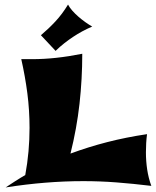

<svg xmlns="http://www.w3.org/2000/svg" viewBox="-20 -820 690 850"><path d="M649.9 2.9Q569.3 -6.8 495.6 -12.5Q421.9 -18.1 349.1 -18.1Q265.1 -18.1 180.4 -11.2Q95.7 -4.4 4.9 9.8Q26.4 -4.4 47.9 -18.3Q69.3 -32.2 91.8 -44.9Q101.6 -98.1 106.2 -150.1Q110.8 -202.1 110.8 -253.9Q110.8 -331.5 101.1 -407Q91.3 -482.4 74.2 -558.1H121.1Q174.8 -558.1 228.8 -564Q282.7 -569.8 344.2 -582Q344.2 -470.2 332 -360.6Q319.8 -251 292 -140.1Q371.1 -169.4 454.8 -190.9Q538.6 -212.4 630.9 -226.1Q628.4 -206.5 627.2 -186.5Q626 -166.5 626 -146Q626 -106.9 631.6 -69.6Q637.2 -32.2 649.9 2.9ZM388.2 -702.6Q365.2 -692.4 344.2 -681.2Q323.2 -669.9 303.5 -656.7Q283.7 -643.6 264.4 -628.4Q245.1 -613.3 226.1 -594.7L161.1 -664.1Q194.8 -692.4 225.1 -724.9Q255.4 -757.3 281.2 -799.8Q287.6 -787.1 299.8 -773.2Q312 -759.3 326.9 -746.3Q341.8 -733.4 357.9 -721.9Q374 -710.4 388.2 -702.6Z"/></svg>

Font: Shojumaru
Style: Regular
Weight: 400
Version: Version 1.001